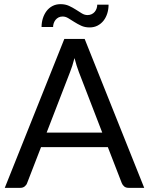

<svg xmlns="http://www.w3.org/2000/svg" viewBox="-20 -904 717 924"><path d="M472 -266 359.5 -557.5Q354.5 -570.5 349 -587.8Q343.5 -605 338.5 -624.5Q328 -584 317 -557L204.5 -266ZM674 0H599Q586 0 578 -6.5Q570 -13 566 -23L499 -196H177.5L110.5 -23Q107.5 -14 99 -7Q90.5 0 78 0H3L289.5 -716.5H387.5ZM401 -831.5Q412.5 -831.5 421.2 -835.8Q430 -840 436 -847.2Q442 -854.5 445 -863.5Q448 -872.5 448 -881.5H502.5Q502.5 -860 496.5 -840.2Q490.5 -820.5 478.8 -805.2Q467 -790 450 -781Q433 -772 411 -772Q388.5 -772 370.8 -780.2Q353 -788.5 337.8 -798.2Q322.5 -808 309 -816.2Q295.5 -824.5 281.5 -824.5Q270 -824.5 261.5 -820Q253 -815.5 247.2 -808.2Q241.5 -801 238.5 -792Q235.5 -783 235.5 -774H180Q180 -795.5 186.2 -815.5Q192.5 -835.5 204 -850.8Q215.5 -866 232.5 -875Q249.5 -884 271.5 -884Q294 -884 312 -875.8Q330 -867.5 345 -857.8Q360 -848 373.5 -839.8Q387 -831.5 401 -831.5Z"/></svg>

Font: Lato-Regular
Style: Regular
Weight: 400
Designer: Lukasz Dziedzic with Adam Twardoch and Botio Nikoltchev
Foundry: tyPoland Lukasz Dziedzic
Version: Version 2.015; 2015-08-06; http://www.latofonts.com/